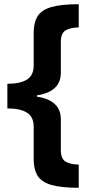

<svg xmlns="http://www.w3.org/2000/svg" viewBox="-20 -734 434 912"><path d="M354 158Q269 158 222.5 144Q176 130 158 100Q140 70 140 22V-132Q140 -179 108 -199Q76 -219 15 -219V-336Q76 -336 108 -356Q140 -376 140 -423V-578Q140 -626 158 -656Q176 -686 222.5 -700Q269 -714 354 -714V-604Q315 -603 292 -590Q269 -577 269 -535V-389Q269 -298 155 -281V-275Q269 -258 269 -167V-21Q269 21 292 34Q315 47 354 48Z"/></svg>

Font: Noto Sans Lisu
Style: Regular
Weight: 400
Designer: Monotype Design Team. David Williams.
Foundry: Monotype Imaging Inc.
Version: Version 2.102